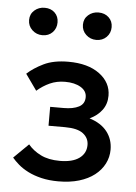

<svg xmlns="http://www.w3.org/2000/svg" viewBox="-50 -692 522 739"><g transform="rotate(5 211.5 -322.5)"><path d="M203 8Q167 8 137.5 1Q108 -6 85.5 -17.5Q63 -29 47.5 -42.5Q32 -56 22 -68L79 -124Q98 -101 128 -86Q158 -71 202 -71Q251 -71 277 -90Q303 -109 303 -141Q303 -168 281 -185Q259 -202 211 -202H147V-275H199Q236 -275 258 -286.5Q280 -298 280 -324Q280 -348 256.5 -362Q233 -376 196 -376Q164 -376 137.5 -364Q111 -352 88 -332L44 -394Q69 -417 107 -435.5Q145 -454 202 -454Q278 -454 322.5 -421Q367 -388 367 -337Q367 -305 349.5 -281.5Q332 -258 302 -244Q347 -230 370 -200.5Q393 -171 393 -131Q393 -102 380 -76.5Q367 -51 342.5 -32Q318 -13 283 -2.5Q248 8 203 8ZM93 -547Q70 -547 53.5 -562.5Q37 -578 37 -601Q37 -624 53.5 -638.5Q70 -653 93 -653Q117 -653 132 -638.5Q147 -624 147 -601Q147 -578 132 -562.5Q117 -547 93 -547ZM301 -547Q278 -547 261.5 -562.5Q245 -578 245 -601Q245 -624 261.5 -638.5Q278 -653 301 -653Q325 -653 340.5 -638.5Q356 -624 356 -601Q356 -578 340.5 -562.5Q325 -547 301 -547Z"/></g></svg>

Font: Tilda Sans Medium
Style: Regular
Weight: 500
Designer: ParaType Ltd
Foundry: ParaType Ltd
Version: Version 1.009